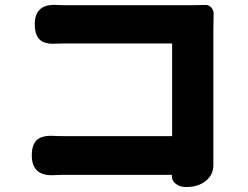

<svg xmlns="http://www.w3.org/2000/svg" viewBox="-20 -730 1000 773"><path d="M730 23Q705 23 689 11Q671 -2 672 -24V-26H242Q215 -26 200 -25Q108 -19 108 -104Q108 -148 128.5 -166.5Q149 -185 194 -183Q208 -182 237 -182H673V-555H249Q218 -555 202 -554Q159 -552 139.5 -571Q120 -590 120 -633Q120 -716 210 -710Q224 -709 249 -709H499H749Q757 -709 776.5 -709.5Q796 -710 805 -710Q820 -711 830.5 -700Q841 -689 840 -672Q840 -662 839.5 -642Q839 -622 839 -613V-104Q839 -88 839 -71Q841 -28 809 -2Q778 23 730 23Z"/></svg>

Font: GenSenRounded TW H
Style: Regular
Weight: 900
Version: Version 1.501;PS 1;hotconv 16.6.51;makeotf.lib2.5.65220